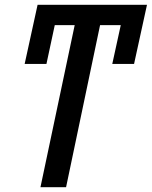

<svg xmlns="http://www.w3.org/2000/svg" viewBox="-20 -782 634 802"><path d="M149 0 292 -677H166L185 -762H541L522 -677H398L256 0ZM83 -515 137 -762H227L174 -515ZM449 -515 503 -762H594L540 -515Z"/></svg>

Font: Noto Sans Display Medium
Style: Italic
Weight: 500
Italic angle: -12°
Designer: Monotype Design Team
Foundry: Monotype Imaging Inc.
Version: Version 2.003